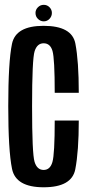

<svg xmlns="http://www.w3.org/2000/svg" viewBox="-20 -790 376 814"><path d="M165 4Q284.5 4 299.2 -72.5Q314 -149 314 -279H212Q212 -136.5 202.2 -103Q192.5 -69.5 165 -69.5Q137 -69.5 126.5 -104Q116 -138.5 116 -339.5Q116 -539.5 126.8 -573Q137.5 -606.5 165 -606.5Q193 -606.5 202.5 -574.2Q212 -542 212 -396.5H314Q314 -530.5 299.5 -605.5Q285 -680.5 164.5 -680.5Q46.5 -680.5 30.8 -604Q15 -527.5 15 -339.5Q15 -152 31 -74Q47 4 165 4ZM165.5 -699.5Q180 -699.5 190 -710.2Q200 -721 200 -735Q200 -749 190 -759.2Q180 -769.5 165.5 -769.5Q151 -769.5 140.8 -759.2Q130.5 -749 130.5 -735Q130.5 -720 141 -709.8Q151.5 -699.5 165.5 -699.5Z"/></svg>

Font: Anybody ExtraCondensed Medium
Style: Regular
Weight: 500
Width: 2
Version: Version 1.113;gftools[0.9.25]